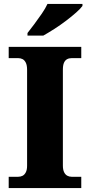

<svg xmlns="http://www.w3.org/2000/svg" viewBox="-20 -951 455 971"><path d="M24 0V-57H72Q84 -57 94 -62Q104 -67 110.5 -79.5Q117 -92 117 -113V-598Q117 -621 110.5 -634Q104 -647 94 -652Q84 -657 72 -657H24V-714H391V-657H342Q329 -657 319 -651.5Q309 -646 303.5 -633.5Q298 -621 298 -598V-114Q298 -93 304 -80.5Q310 -68 320 -62.5Q330 -57 342 -57H391V0ZM119 -784Q134 -803 153.5 -829Q173 -855 191.5 -882Q210 -909 220 -931H397V-921Q388 -908 365.5 -888Q343 -868 314 -846Q285 -824 254.5 -804.5Q224 -785 199 -771H119Z"/></svg>

Font: Noto Serif Thai ExtraBold
Style: Regular
Weight: 800
Version: Version 2.001